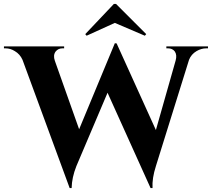

<svg xmlns="http://www.w3.org/2000/svg" viewBox="-54 -935 1074 973"><path d="M378 -762 385 -754 528 -819 680 -754 687 -762 534 -915H523ZM1000 -700V-690H991Q966 -690 942 -676Q915 -660 904 -632L736 -93Q716 -31 719 18H709L491 -465L333 -93Q310 -35 309 18H299L60 -632Q47 -661 21 -676Q-1 -690 -26 -690H-34V-700H271V-690H262Q241 -690 228 -674Q214 -655 224 -627L347 -280L528 -716L537 -715L736 -276L836 -628Q844 -656 832 -674Q820 -690 798 -690H789V-700Z"/></svg>

Font: Cinzel Bold(RUS BY LYAJKA)
Style: Regular
Weight: 700
Designer: Natanael Gama
Version: Version 1.001;PS 001.001;hotconv 1.0.56;makeotf.lib2.0.21325